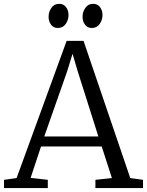

<svg xmlns="http://www.w3.org/2000/svg" viewBox="-24 -958 748 978"><path d="M60.5 -51 315.5 -750H401.5L639.5 -51L704.5 -42V0H462V-42L546 -51L494 -212H185L132 -52L219.5 -42V0H-3.5V-42ZM477 -263 371 -597.5 345.5 -684 318 -594.5 201.5 -263ZM270 -815.5Q249 -815.5 236.2 -832Q223.5 -848.5 223.5 -873Q223.5 -897.5 237.8 -918Q252 -938.5 277 -938.5H278Q299.5 -938.5 312.2 -922Q325 -905.5 325 -881Q325 -856.5 310.8 -836Q296.5 -815.5 271 -815.5ZM443 -815.5Q422 -815.5 409.2 -832Q396.5 -848.5 396.5 -873Q396.5 -897.5 410.8 -918Q425 -938.5 450 -938.5H451Q472.5 -938.5 485.2 -922Q498 -905.5 498 -881Q498 -856.5 483.8 -836Q469.5 -815.5 444 -815.5Z"/></svg>

Font: Merriweather 24pt Light
Style: Regular
Weight: 300
Designer: Eben Sorkin
Foundry: Eben Sorkin
Version: Version 2.100